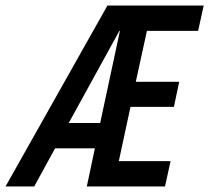

<svg xmlns="http://www.w3.org/2000/svg" viewBox="-75 -670 752 690"><path d="M-55 0 311 -650H657L637 -559H453L413 -376H569L550 -286H394L352 -91H538L518 0H237L266 -137H123L48 0ZM172 -228H285L356 -559H354Z"/></svg>

Font: Sometype Mono SemiBold
Style: Italic
Weight: 600
Italic angle: -12°
Designer: Ryoichi Tsunekawa
Foundry: Dharma Type
Version: Version 1.001